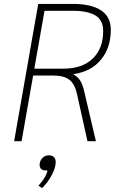

<svg xmlns="http://www.w3.org/2000/svg" viewBox="-20 -720 609 979"><path d="M175 -700H352Q446 -700 495.5 -667Q545 -634 545 -568Q545 -477 495 -416Q445 -355 355 -342V-340Q376 -329 388 -310.5Q400 -292 408 -260L469 0H426L373 -239Q362 -291 334 -313Q306 -335 250 -335H149L90 0H52ZM305 -370Q399 -370 452.5 -421Q506 -472 506 -562Q506 -618 466 -641.5Q426 -665 353 -665H207L155 -370ZM264 107Q264 134 244.5 171.5Q225 209 195 239L176 227Q216 183 222 149H210Q198 149 190 141.5Q182 134 182 121Q182 101 195.5 86.5Q209 72 228 72Q264 72 264 107Z"/></svg>

Font: Sarabun Thin
Style: Italic
Weight: 250
Italic angle: -10°
Designer: Suppakit Chalermlarp | Katatrad Co.,Ltd.
Foundry: Cadson Demak Co.,Ltd.
Version: Version 1.000; ttfautohint (v1.6)